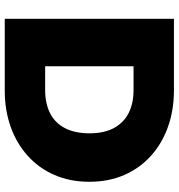

<svg xmlns="http://www.w3.org/2000/svg" viewBox="8 -760 752 808"><g transform="rotate(90 384.0 -356.0)"><path d="M193 0V-170H359Q415 -170 456 -190.5Q497 -211 519 -253Q541 -295 541 -357Q541 -419 518.5 -460Q496 -501 455.5 -521.5Q415 -542 359 -542H183V-712H359Q443 -712 513.5 -687Q584 -662 636 -615Q688 -568 716.5 -502.5Q745 -437 745 -356Q745 -275 716.5 -209.5Q688 -144 636 -97Q584 -50 514 -25Q444 0 361 0ZM59 0V-712H259V0Z"/></g></svg>

Font: Outfit Thin Black
Style: Regular
Weight: 900
Version: Version 1.100;gftools[0.9.27]